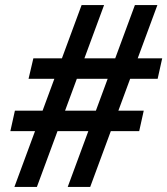

<svg xmlns="http://www.w3.org/2000/svg" viewBox="-20 -740 662 760"><path d="M37 0 303 -720H392L126 0ZM248 0 514 -720H603L337 0ZM112 -509H622L604 -428H93ZM39 -302H549L531 -221H21Z"/></svg>

Font: Instrument Sans SemiCondensed Medium
Style: Italic
Weight: 500
Width: 4
Italic angle: -13°
Designer: Rodrigo Fuenzalida
Foundry: fragTYPE
Version: Version 1.000;gftools[0.9.28]